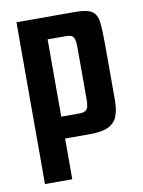

<svg xmlns="http://www.w3.org/2000/svg" viewBox="-75 -523 545 734"><g transform="rotate(-10 198.0 -156.0)"><path d="M40 -470H267Q313 -470 332 -458Q351 -446 355 -415.5Q359 -385 359 -331V-112Q359 -73 349 -48.5Q339 -24 314 -12Q289 0 243 0H146V158H40ZM146 -385V-85H216Q232 -85 240 -90Q248 -95 250.5 -106Q253 -117 253 -134V-333Q253 -356 249.5 -367Q246 -378 238.5 -381.5Q231 -385 215 -385Z"/></g></svg>

Font: Smooch Sans
Style: Bold
Weight: 700
Designer: Robert E. Leuschke
Foundry: Robert E. Leuschke
Version: Version 1.010